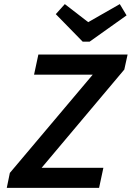

<svg xmlns="http://www.w3.org/2000/svg" viewBox="-20 -916 642 936"><path d="M13 0 28 -73 432 -552H146L167 -650H602L586 -577L183 -98H484L463 0ZM383 -713 252 -847 296 -896 410 -808 564 -896 597 -841 417 -713Z"/></svg>

Font: Sometype Mono SemiBold
Style: Italic
Weight: 600
Italic angle: -12°
Designer: Ryoichi Tsunekawa
Foundry: Dharma Type
Version: Version 1.001